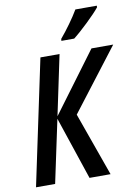

<svg xmlns="http://www.w3.org/2000/svg" viewBox="-101 -1011 783 1078"><g transform="rotate(-10 290.5 -472.5)"><path d="M298 -785H371C414 -818 500 -900 528 -936V-945H406C379 -899 337 -841 299 -796ZM15 0H124L200 -358L320 0H440L311 -362L581 -714H457L203 -372L275 -714H166Z"/></g></svg>

Font: Noto Sans Display SemiCondensed Medium
Style: Italic
Weight: 500
Width: 4
Italic angle: -12°
Designer: Monotype Design Team
Foundry: Monotype Imaging Inc.
Version: Version 1.900